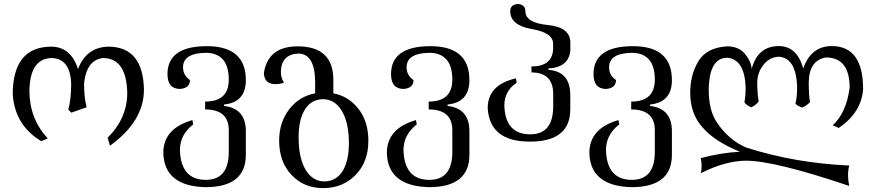

<svg xmlns="http://www.w3.org/2000/svg" viewBox="-20 -719 4512 988"><path d="M545.9 30.8 533.7 -9.8Q634.8 -111.3 634.8 -240.7Q630.9 -420.4 509.3 -420.4Q425.3 -410.2 412.6 -290Q412.6 -215.8 425.8 -167L347.2 -139.2L331.5 -154.8Q346.2 -210.4 346.2 -287.1Q342.3 -418.9 243.7 -420.4Q133.3 -416.5 131.3 -249Q132.8 -106 226.1 -6.3L192.4 7.3Q55.7 -74.2 45.4 -235.4Q46.9 -477.1 242.2 -479Q344.7 -479 381.3 -363.8Q425.8 -479 542.5 -479Q716.8 -475.1 720.7 -257.8Q720.7 -95.2 545.9 30.8Z M1037.6 244.1Q825.2 239.3 820.3 67.9Q820.3 -58.1 970.2 -101.1L974.1 -78.6Q905.8 -25.9 905.8 53.7Q910.6 206.5 1039.1 206.5Q1157.2 206.5 1157.2 62.5V-49.3Q1157.2 -155.8 1035.6 -155.8V-196.3Q1157.2 -196.3 1157.2 -309.1Q1157.2 -442.4 1044.9 -447.3Q921.9 -447.3 921.9 -372.6Q921.9 -331.1 957.5 -307.1Q957.5 -265.1 905.8 -261.2Q841.8 -262.2 841.8 -337.4Q841.8 -481.4 1044.4 -481.4Q1245.1 -481.4 1245.1 -306.6Q1245.1 -192.4 1132.8 -181.2V-173.8Q1245.1 -161.1 1245.1 -43.9V77.6Q1245.1 244.1 1037.6 244.1Z M1649.4 214.4Q1709 214.4 1742.2 162.4Q1775.4 110.4 1775.4 17.6Q1775.4 -86.9 1739.3 -147.7Q1703.1 -208.5 1642.6 -208.5Q1583 -208.5 1549.8 -156.7Q1516.6 -105 1516.6 -11.7Q1516.6 93.3 1552.2 153.8Q1587.9 214.4 1649.4 214.4ZM1642.6 249Q1544.4 249 1480.5 181.6Q1416.5 114.3 1416.5 4.9Q1416.5 -88.9 1467.8 -156Q1519 -223.1 1601.6 -238.8V-302.7Q1599.1 -440.4 1517.6 -443.4Q1427.7 -440.9 1425.3 -349.6Q1425.3 -317.9 1441.4 -293.5Q1422.4 -286.1 1392.1 -286.1Q1339.4 -289.1 1337.9 -343.8Q1359.4 -480.5 1511.7 -480.5Q1695.3 -480.5 1695.3 -308.1V-238.8Q1772.5 -224.6 1824 -159.7Q1875.5 -94.7 1875.5 5.9Q1875.5 114.3 1809.6 181.6Q1743.7 249 1642.6 249Z M2188 244.1Q1975.6 239.3 1970.7 67.9Q1970.7 -58.1 2120.6 -101.1L2124.5 -78.6Q2056.2 -25.9 2056.2 53.7Q2061 206.5 2189.5 206.5Q2307.6 206.5 2307.6 62.5V-49.3Q2307.6 -155.8 2186 -155.8V-196.3Q2307.6 -196.3 2307.6 -309.1Q2307.6 -442.4 2195.3 -447.3Q2072.3 -447.3 2072.3 -372.6Q2072.3 -331.1 2107.9 -307.1Q2107.9 -265.1 2056.2 -261.2Q1992.2 -262.2 1992.2 -337.4Q1992.2 -481.4 2194.8 -481.4Q2395.5 -481.4 2395.5 -306.6Q2395.5 -192.4 2283.2 -181.2V-173.8Q2395.5 -161.1 2395.5 -43.9V77.6Q2395.5 244.1 2188 244.1Z M2707 9.8Q2499.5 9.8 2489.7 -162.6Q2489.7 -282.7 2634.8 -315.9L2638.7 -293.5Q2575.2 -250.5 2575.2 -175.8Q2580.1 -27.8 2708.5 -27.8Q2826.7 -27.8 2826.7 -171.9V-234.9Q2826.7 -346.2 2714.8 -346.2V-377Q2819.3 -377 2826.2 -462.4V-494.1Q2826.2 -550.8 2716.3 -569.6Q2606.4 -588.4 2605.5 -661.1Q2605.5 -695.3 2644.5 -698.7Q2683.6 -695.3 2683.6 -661.1Q2683.6 -601.6 2799.3 -590.3Q2915 -579.1 2915 -499V-461.4Q2908.2 -372.6 2802.2 -366.7V-359.4Q2914.6 -351.6 2914.6 -229.5V-156.7Q2914.6 9.8 2707 9.8Z M3230 244.1Q3017.6 239.3 3012.7 67.9Q3012.7 -58.1 3162.6 -101.1L3166.5 -78.6Q3098.1 -25.9 3098.1 53.7Q3103 206.5 3231.4 206.5Q3349.6 206.5 3349.6 62.5V-49.3Q3349.6 -155.8 3228 -155.8V-196.3Q3349.6 -196.3 3349.6 -309.1Q3349.6 -442.4 3237.3 -447.3Q3114.3 -447.3 3114.3 -372.6Q3114.3 -331.1 3149.9 -307.1Q3149.9 -265.1 3098.1 -261.2Q3034.2 -262.2 3034.2 -337.4Q3034.2 -481.4 3236.8 -481.4Q3437.5 -481.4 3437.5 -306.6Q3437.5 -192.4 3325.2 -181.2V-173.8Q3437.5 -161.1 3437.5 -43.9V77.6Q3437.5 244.1 3230 244.1Z M4350.1 237.8Q3965.8 107.9 3817.9 107.9Q3711.9 108.9 3586.9 171.9Q3590.3 153.3 3590.3 135.3Q3590.3 114.7 3585.9 94.7Q3694.8 65.9 3787.6 62Q3655.3 7.8 3595.7 -63Q3531.7 -132.8 3531.7 -242.2Q3531.7 -334.5 3574.2 -404.5Q3616.7 -474.6 3722.2 -480.5Q3780.3 -480.5 3812.3 -443.1Q3844.2 -405.8 3848.1 -365.2Q3879.9 -481.9 3987.3 -481.9Q4081.1 -481.9 4113.3 -366.7Q4153.8 -481.9 4259.8 -481.9Q4421.4 -481.9 4421.4 -260.7Q4413.1 -140.1 4295.9 -60.5L4265.1 -74.2Q4335.4 -138.7 4352.1 -268.1Q4352.1 -423.3 4229.5 -423.3Q4142.6 -408.2 4141.6 -293Q4142.1 -224.1 4148.4 -193.8Q4132.8 -176.8 4108.9 -165.5Q4082.5 -173.8 4073.2 -185.5Q4082 -219.2 4082 -272.9Q4076.2 -421.9 3987.3 -427.2Q3939 -424.8 3907.7 -384.3Q3876.5 -343.8 3876.5 -291.5Q3877.9 -224.6 3884.3 -197.3Q3869.1 -177.2 3845.2 -166.5Q3817.4 -179.2 3810.5 -193.8Q3816.9 -221.7 3816.9 -271.5Q3811 -413.1 3723.1 -421.9Q3628.9 -421.9 3627 -256.8Q3627 -151.9 3667.5 -91.3Q3728 1 3820.8 40.5Q4071.8 120.6 4350.1 132.8Q4343.8 156.7 4343.8 183.1Q4343.8 209.5 4350.1 237.8Z"/></svg>

Font: Kelvinch
Style: Regular
Weight: 400
Designer: Paul James MIller
Foundry: High-Logic / Made with FontCreator
Version: Version 3.30 September 23, 2016